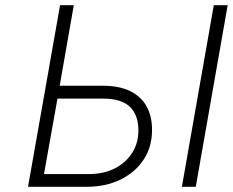

<svg xmlns="http://www.w3.org/2000/svg" viewBox="-20 -720 898 740"><path d="M88 0 211.5 -700H264.5L210 -389.5H376.5Q439.5 -389.5 481.8 -368.8Q524 -348 545 -310Q566 -272 566 -219.5Q566 -153.5 533.2 -104.2Q500.5 -55 443.5 -27.5Q386.5 0 313.5 0ZM149.5 -49H321.5Q379.5 -49 422.5 -71Q465.5 -93 489.5 -131Q513.5 -169 513.5 -217.5Q513.5 -276.5 480.8 -308.2Q448 -340 377 -340H201.5ZM681 0 804 -700H857.5L734.5 0Z"/></svg>

Font: Overpass ExtraLight
Style: Italic
Weight: 250
Italic angle: -10°
Designer: Delve Withrington, Dave Bailey, Thomas Jockin
Foundry: Delve Fonts LLC
Version: Version 4.000